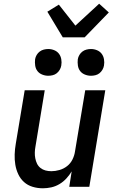

<svg xmlns="http://www.w3.org/2000/svg" viewBox="-20 -1006 640 1034"><path d="M211 8Q182 8 155.5 0Q129 -8 109.5 -25.5Q90 -43 78.5 -67.5Q67 -92 62.5 -119Q58 -146 59 -174.5Q60 -203 65 -232L113 -520H221L171 -217Q168 -201 167.5 -185Q167 -169 170 -153.5Q173 -138 179.5 -124.5Q186 -111 198 -101.5Q210 -92 225 -88Q240 -84 257 -84Q278 -84 300.5 -90.5Q323 -97 341.5 -111.5Q360 -126 370.5 -147.5Q381 -169 384 -191L439 -520H547L461 0H353L366 -83Q354 -63 337.5 -45Q321 -27 300 -14.5Q279 -2 256 3Q233 8 211 8ZM470 -598Q453 -598 437 -604.5Q421 -611 411.5 -623.5Q402 -636 399.5 -653Q397 -670 399 -687Q401 -699 407.5 -710Q414 -721 424 -728.5Q434 -736 446 -739Q458 -742 470 -742Q487 -742 502.5 -735.5Q518 -729 527.5 -716.5Q537 -704 540 -687Q543 -670 540 -653Q538 -641 531.5 -630Q525 -619 515.5 -611.5Q506 -604 494 -601Q482 -598 470 -598ZM240 -598Q223 -598 207 -604.5Q191 -611 181.5 -623.5Q172 -636 169.5 -653Q167 -670 169 -687Q171 -699 177.5 -710Q184 -721 194 -728.5Q204 -736 216 -739Q228 -742 240 -742Q257 -742 272.5 -735.5Q288 -729 297.5 -716.5Q307 -704 310 -687Q313 -670 310 -653Q308 -641 301.5 -630Q295 -619 285.5 -611.5Q276 -604 264 -601Q252 -598 240 -598ZM318 -805 235 -943 297 -981 386 -868 514 -986 566 -939 436 -805Z"/></svg>

Font: Iosevka SmBd Ex Obl
Style: Regular
Weight: 600
Width: 7
Italic angle: -9°
Monospace: yes
Designer: Belleve Invis
Foundry: Belleve Invis
Version: Version 32.5.0; ttfautohint (v1.8.4)